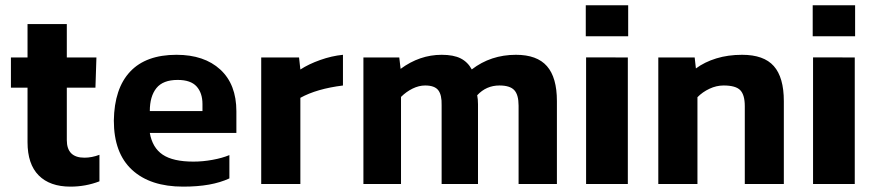

<svg xmlns="http://www.w3.org/2000/svg" viewBox="-20 -689 3279 719"><path d="M352.4 -10V-109.3Q323.7 -98.5 296.2 -98.5Q230.2 -98.5 230.2 -164.3V-360.7H337.4L341.1 -473.9H230.2V-599H83.1V-473.9H20.9V-360.7H83.1V-156.6Q83.1 -74.3 124.9 -32.2Q166.7 9.9 244 9.9Q300.7 9.9 352.4 -10Z M839 -20.9V-108.2Q812.4 -97.1 776.1 -90.5Q739.9 -83.8 704.3 -83.8Q628 -83.8 589.3 -109.8Q550.7 -135.7 541 -191.1H865.2V-272.2Q865.2 -373.1 805 -428.5Q744.9 -483.8 640.9 -483.8Q526.8 -483.8 467.5 -420.9Q408.1 -358 406.3 -237.5Q406.3 -115.7 474.5 -52.9Q542.7 9.9 665.8 9.9Q720 9.9 762.7 2.3Q805.3 -5.3 839 -20.9ZM645.5 -389.7Q694.1 -389.7 716.2 -365.3Q738.2 -340.8 738.2 -299.3V-273.1H541Q541 -328.2 565.7 -359Q590.5 -389.8 645.5 -389.7Z M1104.8 0V-322.7Q1166.1 -356.6 1264.3 -368.8V-483.8Q1221.9 -479.6 1179 -464.3Q1136.1 -449.1 1104.8 -428.7L1099.9 -473.9H958.2V0Z M1481.7 0V-326.1Q1501.4 -345.6 1525.1 -357.3Q1548.9 -368.9 1572 -368.9Q1607.7 -368.9 1621.3 -351Q1634.9 -333.1 1633.8 -294.8V0H1770V-298.7Q1770 -317.7 1767 -332.3Q1800.9 -368.9 1850.3 -368.9Q1889.5 -368.9 1905.7 -351.6Q1922 -334.3 1922 -293.2V0H2065.5V-310.7Q2065.5 -398.6 2028.3 -441.2Q1991.1 -483.8 1912.1 -483.8Q1817.8 -483.8 1746.7 -429Q1731.8 -456.7 1705.1 -470.3Q1678.4 -483.8 1634 -483.8Q1551.5 -483.8 1480.2 -431.1L1475.2 -473.9H1340.9V0Z M2332.4 -553.1V-669.2H2173.6V-553.1ZM2331.1 0V-473.9L2174.8 -474V0Z M2591.8 0V-325Q2610.7 -344.4 2636.7 -356.6Q2662.6 -368.9 2689.9 -368.9Q2735 -368.9 2752.1 -351.3Q2769.1 -333.7 2769.1 -291.6V0H2915.3V-310.1Q2915.3 -399.2 2877.8 -441.5Q2840.4 -483.8 2759.1 -483.8Q2706.3 -483.8 2662.4 -470.3Q2618.4 -456.7 2586 -432.7L2581.4 -473.9H2445.2V0Z M3182.2 -553.1V-669.2H3023.4V-553.1ZM3180.9 0V-473.9L3024.7 -474V0Z"/></svg>

Font: Arad-VF Thin Dots1
Style: Regular
Weight: 100
Designer: Mohammad Darvishi
Version: Version 1.000;August 30, 2024;FontCreator 15.0.0.2992 64-bit